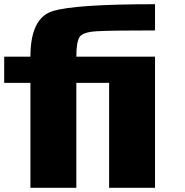

<svg xmlns="http://www.w3.org/2000/svg" viewBox="-20 -895 884 915"><path d="M718.8 0H500V-500H343.8V0H125V-500H0V-625H125Q125 -808.6 230.5 -841.8Q335.9 -875 718.8 -875V-750Q507.8 -750 441.4 -746.1Q375 -742.2 359.4 -718.8Q343.8 -695.3 343.8 -625H718.8Z"/></svg>

Font: CraftyPE
Style: Regular
Weight: 400
Designer: Erek Butcher
Foundry: Haunted Coop
Version: Version 0.018;April 4, 2024;FontCreator 15.0.0.2962 64-bit